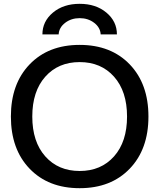

<svg xmlns="http://www.w3.org/2000/svg" viewBox="-20 -975 834 1005"><path d="M592 -795H507Q505 -831 473 -855.5Q441 -880 397 -880Q353 -880 321 -855.5Q289 -831 287 -795H202Q202 -863 257 -909Q312 -955 397 -955Q482 -955 537 -909Q592 -863 592 -795ZM217 -156.5Q285 -80 397 -80Q509 -80 577 -156.5Q645 -233 645 -365Q645 -497 577 -573.5Q509 -650 397 -650Q285 -650 217 -573.5Q149 -497 149 -365Q149 -233 217 -156.5ZM659 -92Q561 10 397 10Q233 10 135 -92Q37 -194 37 -365Q37 -536 135 -638Q233 -740 397 -740Q561 -740 659 -638Q757 -536 757 -365Q757 -194 659 -92Z"/></svg>

Font: M PLUS 1p Medium
Style: Regular
Weight: 500
Version: Version 1.062